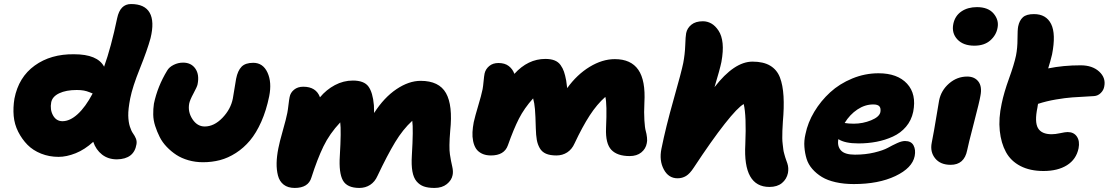

<svg xmlns="http://www.w3.org/2000/svg" viewBox="-20 -843 5434 941"><path d="M267.1 -74.2Q221.2 -74.2 181.4 -90.1Q141.6 -106 114.7 -133.3Q87.9 -160.6 69.3 -197Q50.8 -233.4 47.1 -274.7Q43.5 -315.9 50.8 -359.9Q71.3 -464.8 150.1 -521.7Q229 -578.6 342.8 -577.1Q458 -577.1 490.2 -516.1Q524.4 -611.3 554.2 -753.9Q568.8 -823.2 622.1 -823.2Q689.5 -823.2 713.6 -780.5Q737.8 -737.8 717.8 -655.8Q702.1 -598.1 665.8 -507.8Q629.4 -417.5 618.2 -360.8Q607.9 -307.6 608.6 -276.1Q609.4 -244.6 616.5 -222.7Q623.5 -200.7 632.1 -189Q640.6 -177.2 646 -164.1Q651.4 -150.9 648.9 -136.2Q637.2 -63.5 553.2 -62Q510.3 -62 480.2 -85.4Q450.2 -108.9 437 -147.9Q395.5 -109.9 350.8 -92Q306.2 -74.2 267.1 -74.2ZM231 -341.8Q224.1 -305.7 240 -277.3Q255.9 -249 286.1 -249Q322.8 -249 360.8 -283.7Q398.9 -318.4 434.1 -384.8Q432.6 -385.3 418.9 -390.9Q405.3 -396.5 390.9 -399.2Q376.5 -401.9 356 -401.9Q304.2 -401.9 270.5 -386Q236.8 -370.1 231 -341.8Z M975.1 -47.9Q937.5 -47.9 903.6 -57.6Q869.6 -67.4 844.2 -84Q818.8 -100.6 797.1 -123.3Q775.4 -146 762.5 -171.9Q749.5 -197.8 740.5 -225.8Q731.4 -253.9 731 -281.5Q730.5 -309.1 734.4 -335Q752 -419.4 799.3 -497.1Q809.1 -514.2 831.1 -525.1Q853 -536.1 877.4 -536.1Q917 -536.1 937.5 -506.6Q958 -477.1 948.2 -429.2Q945.8 -417.5 928.2 -385Q910.6 -352.5 907.2 -335Q899.9 -294.4 923.3 -258.8Q946.8 -223.1 983.4 -223.1Q1029.3 -223.1 1070.1 -265.4Q1110.8 -307.6 1121.1 -359.9Q1125 -379.4 1129.4 -409.9Q1133.8 -440.4 1137.2 -457Q1145 -496.6 1163.8 -515.9Q1182.6 -535.2 1221.2 -535.2Q1269 -535.2 1291 -487.3Q1313 -439.5 1299.3 -371.1Q1285.2 -301.8 1260.5 -246.3Q1235.8 -190.9 1205.1 -154.3Q1174.3 -117.7 1136.2 -93.3Q1098.1 -68.8 1058.3 -58.3Q1018.6 -47.9 975.1 -47.9Z M1424.3 78.1Q1391.1 78.1 1370.4 62Q1349.6 45.9 1342.3 17.3Q1335 -11.2 1335.7 -44.2Q1336.4 -77.1 1344.2 -116.2Q1349.6 -145 1366.2 -203.4Q1382.8 -261.7 1388.2 -290Q1391.1 -304.7 1394 -330.3Q1397 -356 1399.4 -367.2Q1403.3 -388.7 1421.1 -403.3Q1439 -418 1466.3 -418Q1529.3 -418 1548.3 -366.2Q1579.1 -403.3 1621.1 -425.8Q1663.1 -448.2 1709.5 -448.2Q1764.2 -448.2 1785.6 -419.2Q1807.1 -390.1 1812.5 -327.1Q1813.5 -313 1813.5 -289.1Q1862.3 -365.2 1923.1 -406Q1983.9 -446.8 2041.5 -446.8Q2131.8 -446.8 2165.8 -386.7Q2199.7 -326.7 2186.5 -202.1Q2179.7 -120.6 2185.1 -86.2Q2190.4 -51.8 2196.3 -27.3Q2202.1 -2.9 2198.2 15.1Q2193.4 40.5 2169.9 59.3Q2146.5 78.1 2109.4 78.1Q2078.1 78.1 2057.4 70.8Q2036.6 63.5 2021.7 45.9Q2006.8 28.3 2001.2 -2.9Q1995.6 -34.2 1998.5 -81.1Q2006.3 -211.4 2000.5 -251Q1954.6 -209 1916.5 -146Q1878.4 -83 1830.1 19Q1817.4 47.9 1794.2 63Q1771 78.1 1741.2 78.1Q1681.2 78.1 1660.6 41.3Q1640.1 4.4 1645.5 -79.1Q1652.8 -202.6 1647.5 -243.2Q1595.2 -187.5 1565.2 -125.5Q1535.2 -63.5 1506.3 26.9Q1491.2 78.1 1424.3 78.1Z M2386.2 -81.1Q2360.4 -81.1 2341.6 -90.3Q2322.8 -99.6 2313 -114.7Q2303.2 -129.9 2298.8 -151.4Q2294.4 -172.9 2295.7 -195.6Q2296.9 -218.3 2301.8 -244.1Q2308.6 -274.4 2323.7 -324.7Q2338.9 -375 2345.2 -405.8Q2347.7 -418.9 2350.1 -444.8Q2352.5 -470.7 2355 -482.9Q2359.9 -504.4 2377.7 -519.3Q2395.5 -534.2 2422.9 -534.2Q2454.1 -534.2 2473.4 -519.3Q2492.7 -504.4 2501 -481Q2567.4 -554.2 2652.8 -554.2Q2679.7 -554.2 2698 -546.9Q2716.3 -539.6 2727.3 -524.2Q2738.3 -508.8 2744.1 -491.7Q2750 -474.6 2754.9 -448.2Q2758.8 -424.3 2759.8 -411.1Q2807.6 -477.5 2869.9 -515.4Q2932.1 -553.2 2993.2 -553.2Q3072.3 -553.2 3108.4 -501Q3144.5 -448.7 3138.2 -339.8Q3135.7 -290.5 3138.2 -252.9Q3140.6 -215.3 3144.8 -201.4Q3148.9 -187.5 3150.9 -169.4Q3152.8 -151.4 3149.9 -141.1Q3145 -113.8 3123 -95.9Q3101.1 -78.1 3065.9 -78.1Q3005.4 -78.1 2976.3 -108.6Q2947.3 -139.2 2950.2 -213.9Q2955.6 -335 2946.8 -368.2Q2905.8 -332 2870.1 -277.1Q2834.5 -222.2 2795.9 -140.1Q2783.2 -111.3 2760 -96.2Q2736.8 -81.1 2707 -81.1Q2675.8 -81.1 2655.8 -89.8Q2635.7 -98.6 2625.2 -117.2Q2614.7 -135.7 2610.8 -158Q2606.9 -180.2 2606 -213.9Q2604.5 -276.9 2601.8 -308.1Q2599.1 -339.4 2592.8 -360.8Q2549.3 -312.5 2523.2 -261.2Q2497.1 -210 2469.2 -130.9Q2451.7 -81.1 2386.2 -81.1Z M3300.8 30.8Q3256.3 30.8 3233.2 -12.9Q3210 -56.6 3221.7 -113.8Q3242.7 -218.8 3281.5 -355.7Q3320.3 -492.7 3328.6 -534.2Q3336.9 -577.6 3338.4 -621.1Q3339.8 -664.6 3342.8 -680.2Q3347.7 -705.1 3368.4 -721.9Q3389.2 -738.8 3424.8 -738.8Q3446.8 -738.8 3466.3 -727.8Q3485.8 -716.8 3501.7 -692.6Q3517.6 -668.5 3521.5 -630.6Q3525.4 -592.8 3515.6 -539.1Q3508.3 -503.4 3481.9 -416Q3578.6 -541 3668 -541Q3721.7 -541 3754.9 -521Q3788.1 -501 3802.5 -463.4Q3816.9 -425.8 3820.1 -371.1Q3823.2 -316.4 3816.9 -247.1Q3814.9 -223.1 3814.5 -201.9Q3814 -180.7 3814 -166Q3814 -151.4 3816.2 -134.8Q3818.4 -118.2 3819.1 -110.4Q3819.8 -102.5 3823.7 -88.9Q3827.6 -75.2 3828.4 -72.3Q3829.1 -69.3 3834 -55.9Q3838.9 -42.5 3838.9 -42Q3846.2 -20 3841.8 4.9Q3835.4 35.2 3812.3 54.2Q3789.1 73.2 3751 73.2Q3621.1 73.2 3632.8 -136.2Q3638.7 -275.9 3625 -333Q3595.7 -316.9 3532 -236.1Q3468.3 -155.3 3379.9 -21Q3360.8 8.3 3342.3 19.5Q3323.7 30.8 3300.8 30.8Z M4164.6 59.1Q4115.7 59.1 4075.7 50Q4035.6 41 4008.3 24.4Q3981 7.8 3961.2 -14.9Q3941.4 -37.6 3933.1 -64.7Q3924.8 -91.8 3922.4 -122.6Q3919.9 -153.3 3927.7 -186Q3939 -242.2 3970.9 -295.4Q4002.9 -348.6 4048.8 -390.6Q4094.7 -432.6 4157 -458.3Q4219.2 -483.9 4285.6 -483.9Q4378.4 -483.9 4425.5 -432.9Q4472.7 -381.8 4455.6 -294.9Q4446.8 -252.9 4420.4 -221.9Q4394 -190.9 4356 -173.6Q4317.9 -156.2 4275.9 -148.2Q4233.9 -140.1 4187.5 -140.1Q4120.6 -140.1 4088.9 -161.1Q4082.5 -127 4101.3 -106Q4120.1 -85 4169.9 -85Q4221.7 -85 4265.1 -95.5Q4308.6 -106 4331.1 -118.4Q4353.5 -130.9 4376.5 -141.4Q4399.4 -151.9 4415.5 -151.9Q4445.8 -151.9 4457.3 -130.4Q4468.8 -108.9 4462.9 -78.1Q4451.2 -19.5 4368.4 19.8Q4285.6 59.1 4164.6 59.1ZM4259.8 -331.1Q4219.2 -331.1 4182.1 -306.4Q4145 -281.7 4119.6 -240.2Q4139.2 -236.8 4164.6 -236.8Q4208.5 -236.8 4249.3 -253.4Q4290 -270 4294.9 -293.9Q4297.9 -313 4289.8 -322Q4281.7 -331.1 4259.8 -331.1Z M4755.4 -619.1Q4700.7 -619.1 4671.9 -650.1Q4643.1 -681.2 4652.3 -726.1Q4660.6 -765.6 4691.9 -786.9Q4723.1 -808.1 4768.1 -808.1Q4823.2 -808.1 4849.9 -776.4Q4876.5 -744.6 4869.1 -707Q4862.8 -670.9 4833.5 -645Q4804.2 -619.1 4755.4 -619.1ZM4639.2 -35.2Q4588.9 -35.2 4563.2 -66.9Q4537.6 -98.6 4546.4 -143.1Q4558.6 -205.1 4568.4 -266.6Q4578.1 -328.1 4582.5 -350.1Q4592.3 -399.9 4631.3 -433.8Q4670.4 -467.8 4720.2 -467.8Q4756.3 -467.8 4775.1 -443.4Q4793.9 -418.9 4785.2 -374Q4781.2 -348.1 4752.9 -239.5Q4724.6 -130.9 4720.2 -106.9Q4706.1 -35.2 4639.2 -35.2Z M5094.2 -4.9Q5028.3 -4.9 4981.2 -29.3Q4934.1 -53.7 4910.2 -97.7Q4886.2 -141.6 4879.9 -202.1Q4873.5 -262.7 4889.2 -335Q4900.4 -389.6 4925.3 -458.3Q4950.2 -526.9 4959.5 -570.8Q4966.8 -607.4 4966.8 -652.3Q4966.8 -697.3 4970.2 -713.9Q4976.1 -742.7 4993.2 -758.3Q5010.3 -773.9 5047.4 -773.9Q5107.4 -773.9 5131.6 -725.3Q5155.8 -676.8 5136.2 -576.2Q5127.9 -541.5 5117.2 -507.8Q5191.4 -522.9 5276.4 -522.9Q5333.5 -522.9 5366.9 -492.4Q5400.4 -461.9 5392.1 -419.9Q5389.2 -401.4 5375.2 -387.5Q5361.3 -373.5 5342.3 -372.1Q5269.5 -368.2 5235.8 -365.7Q5202.1 -363.3 5155.8 -355.5Q5109.4 -347.7 5067.4 -334Q5066.9 -331.1 5065.9 -325Q5064.9 -318.8 5064.5 -315.9Q5049.8 -245.6 5067.1 -215.3Q5084.5 -185.1 5134.3 -185.1Q5151.9 -185.1 5176.5 -190.4Q5201.2 -195.8 5212.4 -195.8Q5243.2 -195.8 5258.1 -173.3Q5272.9 -150.9 5266.1 -116.2Q5254.9 -62 5209.5 -33.4Q5164.1 -4.9 5094.2 -4.9Z"/></svg>

Font: Shantell Sans Irregular Bouncy
Style: Italic
Weight: 800
Italic angle: -11.31°
Designer: Stephen Nixon, Anya Danilova, Shantell Martin
Foundry: Arrow Type
Version: Version 1.006;[9816181b4]